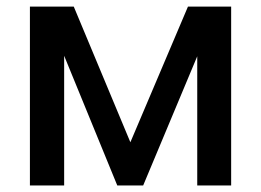

<svg xmlns="http://www.w3.org/2000/svg" viewBox="-20 -566 796 586"><path d="M377.9 -131.8Q421.9 -235.4 553.7 -545.9Q576.2 -545.9 645.5 -545.9Q587.9 -409.2 417 0Q397.5 0 337.9 0Q282.2 -136.7 114.3 -545.9Q136.7 -545.9 205.1 -545.9Q248 -442.4 377.9 -131.8ZM175.8 -545.9Q175.8 -409.2 175.8 0Q149.4 0 71.3 0Q71.3 -136.7 71.3 -545.9Q97.7 -545.9 175.8 -545.9ZM582 0Q582 -136.7 582 -545.9Q608.4 -545.9 685.5 -545.9Q685.5 -409.2 685.5 0Q660.2 0 582 0Z"/></svg>

Font: DeepSea
Style: Medium
Weight: 500
Designer: Stem
Version: Version 3.019;git-0a5106e0b